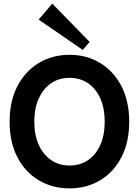

<svg xmlns="http://www.w3.org/2000/svg" viewBox="-20 -1021 766 1058"><path d="M363 17Q268 17 193 -28Q118 -73 75.5 -155.5Q33 -238 33 -350Q33 -463 75.5 -545.5Q118 -628 193 -673.5Q268 -719 363 -719Q458 -719 532.5 -673.5Q607 -628 649.5 -545.5Q692 -463 692 -350Q692 -238 649.5 -155.5Q607 -73 532.5 -28Q458 17 363 17ZM363 -109Q423 -109 466.5 -139.5Q510 -170 533.5 -224Q557 -278 557 -350Q557 -423 533.5 -477Q510 -531 466.5 -561.5Q423 -592 363 -592Q304 -592 260.5 -561.5Q217 -531 193 -477Q169 -423 169 -350Q169 -278 193 -224Q217 -170 260.5 -139.5Q304 -109 363 -109ZM436 -746 193 -913 268 -1001 474 -790Z"/></svg>

Font: Zen Kaku Gothic New Black
Style: Regular
Weight: 900
Designer: Yoshimichi Ohira
Foundry: Positype
Version: Version 1.001